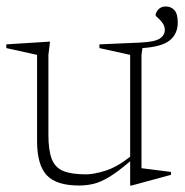

<svg xmlns="http://www.w3.org/2000/svg" viewBox="-24 -563 570 593"><path d="M125.5 -146.5Q125.5 -99 135.8 -72.2Q146 -45.5 171.2 -35Q196.5 -24.5 241.5 -24.5Q266 -24.5 301.8 -35.8Q337.5 -47 378 -79V-393.5L283 -414.5V-426L409 -431.5Q453.5 -433.5 469.2 -443.8Q485 -454 485 -470.5Q485 -482.5 477.8 -492.2Q470.5 -502 463.5 -508Q456.5 -514 456.5 -515.5Q456.5 -524 464.8 -533.5Q473 -543 488.5 -543Q504 -543 514.5 -531.8Q525 -520.5 525 -493.5Q525 -458.5 500.5 -438.5Q476 -418.5 416 -414.5L413 -393.5V-43.5L504 -32V-23L382.5 10H378V-65Q340 -32.5 313 -16.2Q286 0 264.2 5Q242.5 10 220.5 10Q149.5 10 120 -22.2Q90.5 -54.5 90.5 -126.5V-393.5L-4.5 -414.5V-426L130.5 -434.5L125.5 -393.5Z"/></svg>

Font: Newsreader Text ExtraLight
Style: Regular
Weight: 275
Designer: Hugues Gentile
Foundry: Production Type
Version: Version 1.001